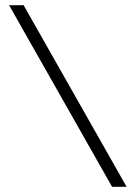

<svg xmlns="http://www.w3.org/2000/svg" viewBox="-20 -720 523 740"><path d="M15 -700 412 0H468L71 -700Z"/></svg>

Font: NM-font
Style: Light
Weight: 500
Designer: ""
Foundry: ""
Version: ""